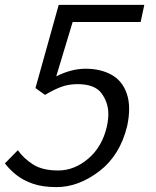

<svg xmlns="http://www.w3.org/2000/svg" viewBox="-67 -752 636 785"><path d="M164 13Q107 13 67 -1Q27 -15 -0.5 -37Q-28 -59 -47 -84L6 -138Q29 -105 67.5 -80Q106 -55 171 -55Q237 -55 294 -103.5Q351 -152 370 -235Q376 -263 376 -286Q376 -332 348.5 -370Q321 -408 250 -408Q213 -408 182.5 -396.5Q152 -385 117 -364L78 -392L173 -732H523L508 -662H230L163 -440Q225 -471 283 -471Q344 -471 388.5 -446.5Q433 -422 451 -370Q461 -342 461 -307Q461 -275 453 -237Q424 -117 339 -52Q254 13 164 13Z"/></svg>

Font: l_WÎeÑOS 300W
Style: Regular
Weight: 300
Designer: R?O
Version: Version 2.00 June 21, 2023